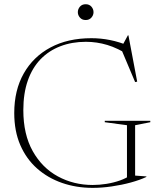

<svg xmlns="http://www.w3.org/2000/svg" viewBox="-20 -900 781 930"><path d="M634.5 -49.5 689 -45.5V-43Q657.5 -28 613.5 -16Q569.5 -4 521.2 3Q473 10 429 10Q349.5 10 280.5 -14Q211.5 -38 159.5 -84Q107.5 -130 78.2 -197.5Q49 -265 49 -352.5Q49 -463 95 -544.2Q141 -625.5 224.8 -670.2Q308.5 -715 422.5 -715Q468.5 -715 513.2 -706Q558 -697 602.5 -678.5L573.5 -681L599.5 -729H602L644.5 -504.5L634.5 -502.5L563 -672L606 -631.5Q550.5 -667 499.8 -682.2Q449 -697.5 396 -697.5Q328.5 -697.5 272.5 -676Q216.5 -654.5 176.2 -612.8Q136 -571 114.5 -509.2Q93 -447.5 93 -366.5Q93 -249 138.5 -168Q184 -87 260.5 -45.5Q337 -4 429 -4Q461.5 -4 496 -9.5Q530.5 -15 561.5 -26Q592.5 -37 615 -53.5L595 -25V-293.5L487.5 -308V-315H708V-308L634.5 -293.5ZM395 -803Q377.5 -803 367.2 -814.8Q357 -826.5 357 -841Q357 -856 367.2 -867.8Q377.5 -879.5 395 -879.5Q412.5 -879.5 422.8 -867.8Q433 -856 433 -841Q433 -826.5 422.8 -814.8Q412.5 -803 395 -803Z"/></svg>

Font: Newsreader 60pt ExtraLight
Style: Regular
Weight: 250
Designer: Hugues Gentile
Foundry: Production Type
Version: Version 1.003